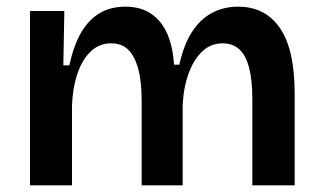

<svg xmlns="http://www.w3.org/2000/svg" viewBox="-20 -556 966 576"><path d="M70 0V-328V-523H173L170 -360H188Q201 -420 223.5 -458.5Q246 -497 279 -516.5Q312 -536 356 -536Q403 -536 434.5 -514Q466 -492 482.5 -453Q499 -414 502 -362H518Q531 -421 555.5 -459.5Q580 -498 615.5 -517Q651 -536 694 -536Q736 -536 767.5 -519.5Q799 -503 821 -470Q843 -437 853.5 -388Q864 -339 864 -275V0H737V-260Q737 -315 727.5 -352Q718 -389 698.5 -407.5Q679 -426 648 -426Q613 -426 587.5 -402.5Q562 -379 546.5 -337.5Q531 -296 528 -242V0H405V-254Q405 -312 394.5 -350Q384 -388 364.5 -407Q345 -426 314 -426Q278 -426 252.5 -402Q227 -378 212.5 -335.5Q198 -293 196 -240V0Z"/></svg>

Font: Bricolage Grotesque 17pt SemiBold
Style: Regular
Weight: 600
Version: Version 1.001;gftools[0.9.33.dev8+g029e19f]